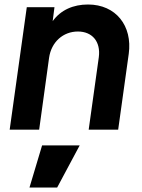

<svg xmlns="http://www.w3.org/2000/svg" viewBox="-20 -576 633 853"><path d="M23 0H154L198 -319C208 -390 261 -436 326 -436C390 -436 428 -391 419 -322L374 0H505L552 -337C569 -461 495 -556 371 -556C306 -556 250 -532 214 -482L222 -544H99ZM111 257H234L334 70H167Z"/></svg>

Font: Mluvka Bold
Style: Italic
Weight: 700
Italic angle: -8°
Designer: Modified by Jiří Krblich, Original typeface by Gumpita Rahayu
Foundry: Gumpita Rahayu & Jiří Krblich
Version: Version 2.000;Glyphs 3.1.1 (3134)